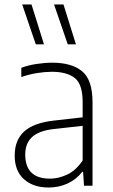

<svg xmlns="http://www.w3.org/2000/svg" viewBox="-20 -828 503 856"><path d="M196.5 8Q128 8 86.8 -29Q45.5 -66 45.5 -134.5Q45.5 -203.5 88 -242Q130.5 -280.5 221 -290.5L348.5 -305V-372.5Q348.5 -453 313 -480.5Q277.5 -508 211 -508Q182 -508 146.5 -502.5Q111 -497 75 -484.5V-525.5Q104.5 -537 142.5 -542.8Q180.5 -548.5 213.5 -548.5Q300 -548.5 346.2 -510.2Q392.5 -472 392.5 -371.5V0H354.5L350.5 -62H346.5Q320.5 -28 281.5 -10Q242.5 8 196.5 8ZM92.5 -139Q92.5 -31.5 203 -31.5Q240.5 -31.5 279.2 -49.5Q318 -67.5 348.5 -112.5V-267L221.5 -253Q154 -245.5 123.2 -217.2Q92.5 -189 92.5 -139ZM282 -630.5 221 -808H263L318.5 -630.5ZM139.5 -630.5 79 -808H120.5L176 -630.5Z"/></svg>

Font: Encode Sans SemiCondensed SemiCondensed ExtraLight
Style: Regular
Weight: 200
Width: 4
Designer: Multiple Designers
Foundry: Impallari Type
Version: Version 3.000; ttfautohint (v1.8.3) -l 8 -r 50 -G 200 -x 14 